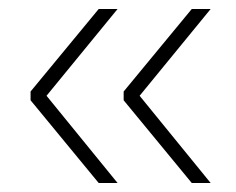

<svg xmlns="http://www.w3.org/2000/svg" viewBox="-20 -456 524 427"><path d="M290.5 -243 448.5 -49H406.5L255 -233V-252.5L406.5 -436H448.5ZM83.5 -243 241.5 -49H199.5L48 -233V-252.5L199.5 -436H241.5Z"/></svg>

Font: Anek Odia ExtraLight
Style: Regular
Weight: 250
Designer: Yesha Goshar & Mahesh Sahu (Odia), Yesha Goshar (Latin)
Foundry: Ek Type
Version: Version 1.003